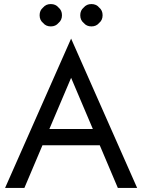

<svg xmlns="http://www.w3.org/2000/svg" viewBox="-20 -925 700 945"><path d="M223 -290H437L330 -542ZM189 -210 100 0H5L330 -735L655 0H560L471 -210ZM392 -888Q406 -905 430 -905Q454 -905 468 -888Q485 -874 485 -850Q485 -826 468 -812Q454 -795 430 -795Q406 -795 392 -812Q375 -826 375 -850Q375 -874 392 -888ZM192 -888Q206 -905 230 -905Q254 -905 268 -888Q285 -874 285 -850Q285 -826 268 -812Q254 -795 230 -795Q206 -795 192 -812Q175 -826 175 -850Q175 -874 192 -888Z"/></svg>

Font: jost-mod-400
Style: Regular
Weight: 400
Version: Version 3.200; ttfautohint (v0.97) -l 8 -r 50 -G 200 -x 14 -